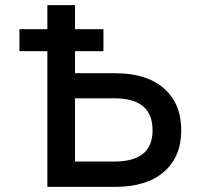

<svg xmlns="http://www.w3.org/2000/svg" viewBox="-20 -730 787 750"><path d="M273 -530V-444H430Q552 -444 620 -385Q688 -326 688 -221Q688 -117 620 -58.5Q552 0 430 0H165V-530H56V-616H165V-710H273V-616H384V-530ZM273 -99H427Q576 -99 576 -221Q576 -346 427 -346H273Z"/></svg>

Font: Geist Med
Style: Regular
Weight: 400
Designer: Basement.studio, Andrés Briganti, Mateo Zaragoza
Foundry: Basement.studio, Vercel, Andrés Briganti, Guido Ferreyra, Mateo Zaragoza
Version: Version 1.401